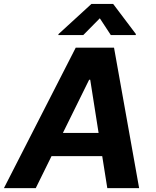

<svg xmlns="http://www.w3.org/2000/svg" viewBox="-42 -974 810 994"><path d="M474.8 -879.3 531.6 -792.6H660.5L661.6 -797.6L543.7 -953.8H431.5L261 -797.6L259.9 -792.6H389.2ZM513.5 0H678.3L548.3 -727.3H350.1L-21.7 0H143.1L224.8 -165.8H487.2ZM283.7 -285.9 419.4 -561.1H425.1L468.4 -285.9Z"/></svg>

Font: TID UI
Style: Bold Italic
Weight: 700
Italic angle: -9.39999°
Designer: The TID Project Authors
Foundry: Bakken & Bæck
Version: Version 1.001;hotconv 1.0.109;makeotfexe 2.5.65596